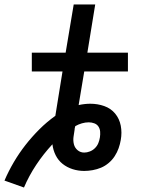

<svg xmlns="http://www.w3.org/2000/svg" viewBox="-34 -755 654 857"><path d="M73 82 -14 51Q4 9 27.5 -31Q51 -71 79.5 -107.5Q108 -144 141.5 -177.5Q175 -211 213 -238L245 -436H108V-520H259L295 -735H391L356 -520H537V-436H342L317 -286Q330 -289 343.5 -290.5Q357 -292 369 -292Q402 -292 431.5 -281.5Q461 -271 480 -248Q499 -225 505 -194Q511 -163 505 -130Q502 -112 495.5 -93.5Q489 -75 478 -58Q467 -41 451 -27.5Q435 -14 417 -6.5Q399 1 379.5 4.5Q360 8 342 8Q315 8 290 0Q265 -8 245.5 -23.5Q226 -39 214.5 -62Q203 -85 200 -111Q160 -68 127.5 -19Q95 30 73 82ZM342 -74Q354 -74 367 -79Q380 -84 390 -94Q400 -104 405 -116.5Q410 -129 412 -142Q414 -155 413 -167.5Q412 -180 405.5 -190Q399 -200 387 -204.5Q375 -209 362 -209Q347 -209 331.5 -204.5Q316 -200 302 -192L301 -188Q300 -185 299.5 -182Q299 -179 299 -176Q296 -160 294 -143Q292 -126 296 -110.5Q300 -95 312.5 -84.5Q325 -74 342 -74Z"/></svg>

Font: Iosevka SS04 Medium Extended
Style: Italic
Weight: 500
Width: 7
Italic angle: -9°
Monospace: yes
Designer: Belleve Invis
Foundry: Belleve Invis
Version: Version 19.0.0; ttfautohint (v1.8.4)